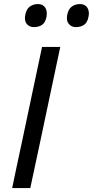

<svg xmlns="http://www.w3.org/2000/svg" viewBox="-20 -950 469 970"><path d="M41.5 0Q54 -59.5 65.5 -114.5Q77 -169 91.5 -236L141.5 -472.5Q156 -541 168 -597.5Q180 -653.5 192.5 -713H284.5Q272 -653.5 260 -597.5Q248 -541 233.5 -472.5L183.5 -236Q169 -169 157.5 -114.2Q146 -59.5 133 0ZM327 -830Q318 -841.5 318 -858.5Q318 -867 320 -876.5Q326 -905 343.2 -917.2Q360.5 -929.5 384 -929.5Q409 -929.5 421 -911.5Q429 -899 429 -882Q429 -874 427 -865Q421.5 -835.5 404.2 -824.2Q387 -813 363.5 -813Q340 -813 327 -830ZM151.5 -813Q127.5 -813 114.5 -830Q106 -841.5 106 -858Q106 -866.5 108 -876.5Q114 -905 131.2 -917.2Q148.5 -929.5 172 -929.5Q197 -929.5 208.5 -911.5Q216.5 -898.5 216.5 -881Q216.5 -873.5 215 -865Q209 -835.5 192 -824.2Q175 -813 151.5 -813Z"/></svg>

Font: Heraclito
Style: Italic
Weight: 400
Italic angle: -12°
Designer: Kostas Bartsokas (font) & Cristiano Sobral (main changes)
Foundry: Kostas Bartsokas (font) & Cristiano Sobral (main changes)
Version: Version 1.00;July 8, 2020;FontCreator 13.0.0.2655 64-bit